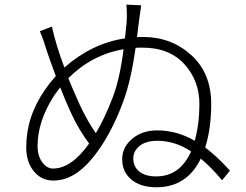

<svg xmlns="http://www.w3.org/2000/svg" viewBox="-20 -791 1040 811"><path d="M639.6 -45.9Q740.2 -45.9 787.1 -151.4Q719.7 -196.3 644.5 -196.3Q595.7 -196.3 569.3 -174.3Q543 -152.3 543 -122.1Q543 -86.9 568.4 -66.4Q593.8 -45.9 639.6 -45.9ZM457 -381.8Q486.3 -459 502 -583Q369.1 -560.5 268.6 -460.9Q278.3 -434.6 316.4 -349.6Q349.6 -278.3 384.8 -228.5Q421.9 -290 457 -381.8ZM204.1 -79.1Q281.2 -79.1 356.4 -184.6Q312.5 -243.2 279.3 -315.4Q254.9 -368.2 234.4 -421.9Q209 -388.7 207 -384.8Q138.7 -277.3 138.7 -174.8Q138.7 -132.8 158.2 -106Q177.7 -79.1 204.1 -79.1ZM566.4 -696.3 558.6 -633.8Q566.4 -634.8 585 -634.8Q703.1 -634.8 787.6 -558.6Q872.1 -482.4 872.1 -352.5Q872.1 -247.1 846.7 -168Q895.5 -131.8 951.2 -70.3L918 -29.3Q872.1 -85 828.1 -121.1Q769.5 0 640.6 0Q574.2 0 535.2 -32.2Q496.1 -64.5 496.1 -119.1Q496.1 -168.9 538.1 -204.6Q580.1 -240.2 643.6 -240.2Q727.5 -240.2 802.7 -196.3Q822.3 -268.6 822.3 -351.6Q822.3 -450.2 758.8 -520Q695.3 -589.8 582 -589.8Q561.5 -589.8 552.7 -588.9Q533.2 -450.2 501 -363.3Q447.3 -216.8 370.1 -122.6Q293 -28.3 205.1 -28.3Q155.3 -28.3 123 -67.4Q90.8 -106.4 90.8 -168.9Q90.8 -298.8 170.9 -413.1Q189.5 -440.4 215.8 -469.7Q190.4 -538.1 181.6 -564.5Q164.1 -622.1 148.4 -659.2L199.2 -678.7Q216.8 -598.6 252 -505.9Q369.1 -608.4 507.8 -628.9Q509.8 -644.5 514.6 -693.4Q517.6 -735.4 513.7 -771.5L576.2 -768.6Q575.2 -764.6 566.4 -696.3Z"/></svg>

Font: Gen Shin Gothic Monospace Light
Style: Regular
Weight: 300
Designer: [Source Han Sans]
Ryoko NISHIZUKA  (kana & ideographs); Paul D. Hunt (Latin, Greek & Cyrillic); Wenlong ZHANG  (bopomofo
Version: Version 1.002.20150607